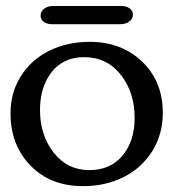

<svg xmlns="http://www.w3.org/2000/svg" viewBox="-20 -617 587 649"><path d="M117.2 -564.5Q117.2 -578.6 129.4 -587.6Q141.6 -596.7 158.7 -596.7H390.1Q406.7 -596.7 418 -588.9Q429.2 -581.1 429.2 -567.4Q429.2 -553.2 417 -544.2Q404.8 -535.2 387.2 -535.2H155.8Q139.2 -535.2 128.2 -543Q117.2 -550.8 117.2 -564.5ZM260.7 12.2Q150.4 12.2 83 -57.4Q15.6 -127 15.6 -233.9Q15.6 -305.2 51.3 -360.8Q86.9 -416.5 147.7 -446Q208.5 -475.6 283.2 -475.6Q390.6 -475.6 460.4 -408.7Q530.3 -341.8 530.3 -235.8Q530.3 -162.6 494.4 -105.7Q458.5 -48.8 397.5 -18.3Q336.4 12.2 260.7 12.2ZM435.1 -218.3Q435.1 -304.7 388.2 -364.3Q341.3 -423.8 264.2 -423.8Q194.3 -423.8 154.8 -373.5Q115.2 -323.2 115.2 -245.1Q115.2 -160.2 161.6 -101.1Q208 -42 281.7 -42Q353.5 -42 394.3 -91.3Q435.1 -140.6 435.1 -218.3Z"/></svg>

Font: Corben
Style: Regular
Weight: 400
Designer: vernon adams
Foundry: vernon adams
Version: Version 1.100